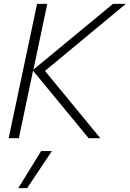

<svg xmlns="http://www.w3.org/2000/svg" viewBox="-20 -719 675 999"><path d="M173 -699H226L154 -357L568 -699H635L214 -350L502 0H441L152 -351L78 0H25ZM194 67H250L121 260H75Z"/></svg>

Font: Prompt ExtraLight
Style: Italic
Weight: 275
Italic angle: -12°
Designer: Katatrad Team
Foundry: CadsonDemak
Version: Version 1.000